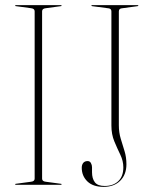

<svg xmlns="http://www.w3.org/2000/svg" viewBox="-20 -720 598 748"><path d="M144 -24Q144 -13.5 158 -12L217 -4Q220 -4 220 -2Q220 0 217 0H42Q39 0 39 -2Q39 -4 42 -4L101 -12Q115 -13.5 115 -24V-676Q115 -686.5 101 -688L42 -696Q39 -696 39 -698Q39 -700 42 -700H217Q220 -700 220 -698Q220 -696 217 -696L158 -688Q144 -686.5 144 -676ZM472.5 -80Q472.5 -40 448.5 -16Q424.5 8 383.5 8Q342.5 8 320.5 -13.2Q298.5 -34.5 298.5 -66.5Q298.5 -78 304.2 -85.2Q310 -92.5 321.5 -92.5Q330 -92.5 334.2 -84.8Q338.5 -77 338.5 -68.5V-49Q338.5 -24.5 349.5 -10Q360.5 4.5 388 4.5Q421 4.5 440.8 -14.2Q460.5 -33 460.5 -68Q460.5 -93 448.8 -117.2Q437 -141.5 425.5 -169Q414 -196.5 414 -231V-675.5Q414 -686 403.5 -687.5L339 -696Q336 -696.5 336 -698Q336 -700 339 -700H516Q519 -700 519 -698Q519 -696.5 516 -696L453.5 -687.5Q443 -686 443 -675.5V-232Q443 -203.5 450.5 -179.2Q458 -155 465.2 -131.2Q472.5 -107.5 472.5 -80Z"/></svg>

Font: Fraunces 144pt S000 Thin
Style: Regular
Weight: 100
Version: Version 1.000; ttfautohint (v1.8.3)